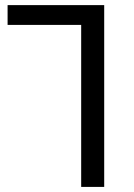

<svg xmlns="http://www.w3.org/2000/svg" viewBox="-20 -734 527 754"><path d="M389.2 0H298.8V-636.2H9.8V-713.9H389.2Z"/></svg>

Font: NotoPenekeko
Style: Regular
Weight: 400
Designer: Monotype Design team
Foundry: Monotype Imaging Inc.
Version: Version 1.04